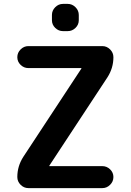

<svg xmlns="http://www.w3.org/2000/svg" viewBox="-20 -967 672 987"><path d="M100 -161 398 -614V-615L399 -616Q399 -617 398 -617H126Q103 -617 86 -633.5Q69 -650 69 -673Q69 -696 86 -713Q103 -730 126 -730H506Q529 -730 546 -713Q563 -696 563 -673Q563 -617 532 -569L234 -116V-115L233 -114Q233 -113 234 -113H506Q529 -113 546 -96.5Q563 -80 563 -57Q563 -34 546 -17Q529 0 506 0H126Q103 0 86 -17Q69 -34 69 -57Q69 -113 100 -161ZM304 -947H328Q351 -947 368 -930Q385 -913 385 -890V-863Q385 -840 368 -823.5Q351 -807 328 -807H304Q281 -807 264 -823.5Q247 -840 247 -863V-890Q247 -913 264 -930Q281 -947 304 -947Z"/></svg>

Font: Rounded Mplus 1c Bold
Style: Bold
Weight: 700
Version: Version 1.059.20150529